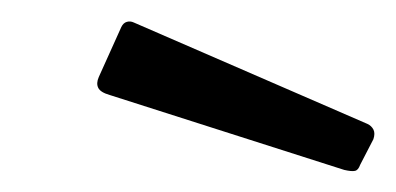

<svg xmlns="http://www.w3.org/2000/svg" viewBox="-20 -770 369 179"><path d="M93.1 -744.8Q95 -748.7 98.2 -749.6Q101.4 -750.6 104.8 -749L322.5 -654.5Q326.4 -652.7 328.2 -649.1Q329.9 -645.6 328.1 -640.2L315.8 -616.4Q314 -611.3 310.9 -610.7Q307.8 -610 300.9 -611.6L82.4 -681.4Q73.6 -683.9 71.6 -688.1Q69.5 -692.3 72.1 -698.2Z"/></svg>

Font: Libre Franklin Thin
Style: Italic
Weight: 100
Italic angle: -8°
Designer: Pablo Impallari, Rodrigo Fuenzalida, Nhung Nguyen
Foundry: Impallari Type
Version: Version 3.000